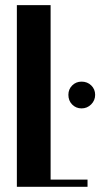

<svg xmlns="http://www.w3.org/2000/svg" viewBox="-20 -719 386 739"><path d="M44.9 -699.2H174.8V-27.8H316.9V0H44.9ZM243.2 -354Q243.2 -375.5 257.8 -390.1Q272.5 -404.8 293.9 -404.8Q316.4 -404.8 331.3 -390.1Q346.2 -375.5 346.2 -354Q346.2 -332.5 330.8 -317.1Q315.4 -301.8 293.9 -301.8Q272.5 -301.8 257.8 -316.7Q243.2 -331.5 243.2 -354Z"/></svg>

Font: Moniqa Black Heading
Style: Regular
Weight: 900
Designer: Rajesh Rajput
Foundry: Rajesh Rajput
Version: Version 1.000